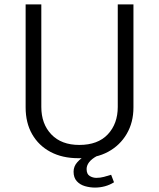

<svg xmlns="http://www.w3.org/2000/svg" viewBox="-20 -706 720 869"><path d="M334 10Q262 10 208.5 -18.5Q155 -47 125.5 -98.5Q96 -150 96 -220V-686H167V-222Q167 -145 212.5 -97.5Q258 -50 339 -50Q423 -50 468 -98Q513 -146 513 -222V-686H584V-220Q584 -152 553.5 -100Q523 -48 469.5 -19Q416 10 344 10ZM410 143Q387 143 364.5 136.5Q342 130 327.5 114Q313 98 313 71Q313 47 330 28Q347 9 366 0H419Q395 13 383.5 28Q372 43 372 59Q372 82 386 90.5Q400 99 416 99Q434 99 450.5 94.5Q467 90 483 85L496 119Q477 131 455 137Q433 143 410 143Z"/></svg>

Font: Chivo ExtraLight
Style: Regular
Weight: 250
Designer: Hector Gatti
Foundry: Omnibus-Type
Version: Version 2.002